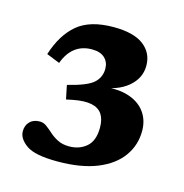

<svg xmlns="http://www.w3.org/2000/svg" viewBox="-69 -758 503 524"><g transform="rotate(15 182.0 -496.0)"><path d="M136.5 -299Q73 -299 48.8 -316.2Q24.5 -333.5 24.5 -354.5Q24.5 -371 34.8 -381.5Q45 -392 63 -392Q73.5 -392 82.5 -385.2Q91.5 -378.5 101.5 -369.5Q111.5 -360.5 124.8 -353.8Q138 -347 157 -347Q186 -347 205.8 -364Q225.5 -381 225.5 -418Q225.5 -442 216 -456Q206.5 -470 186.8 -474.2Q167 -478.5 135.5 -472.5L116 -468.5L108 -507.5Q163 -521 180.5 -537Q198 -553 198 -577Q198 -595.5 185.8 -607.2Q173.5 -619 149.5 -619Q121.5 -619 102 -604Q82.5 -589 72 -560L34.5 -575Q53 -633 88.8 -663Q124.5 -693 191 -693Q248 -693 276 -671.5Q304 -650 304 -614Q304 -578.5 274.5 -553.8Q245 -529 192.5 -524L194 -526.5Q240.5 -534.5 272.8 -525Q305 -515.5 322 -493Q339 -470.5 339 -439Q339 -399 316.2 -367.2Q293.5 -335.5 248.5 -317.2Q203.5 -299 136.5 -299Z"/></g></svg>

Font: Newsreader
Style: Bold
Weight: 700
Designer: Hugues Gentile
Foundry: Production Type
Version: Version 1.003